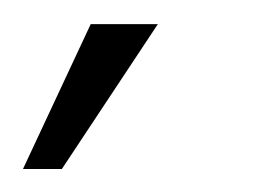

<svg xmlns="http://www.w3.org/2000/svg" viewBox="-70 -60 230 163"><path d="M-50.5 83.5H-17.5L64 -39.5H7Z"/></svg>

Font: Anybody ExtraCondensed Light
Style: Italic
Weight: 300
Width: 2
Italic angle: -10°
Version: Version 1.113;gftools[0.9.25]